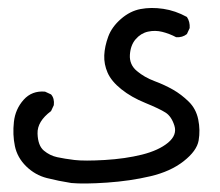

<svg xmlns="http://www.w3.org/2000/svg" viewBox="-20 -279 540 472"><path d="M155.3 170.9Q124 166 95.2 158.7Q66.4 151.4 44.4 129.9Q22.5 108.4 16.6 80.1Q10.7 51.8 14.2 20.5Q17.6 -10.7 38.1 -33.7Q58.6 -56.6 90.8 -53.7L105.5 -46.9Q114.3 -37.1 112.3 -20.5L105.5 -5.9Q71.3 19.5 72.3 49.3Q73.2 79.1 87.9 91.3Q102.5 103.5 120.6 107.4Q138.7 111.3 163.1 114.3Q187.5 117.2 237.8 114.3Q288.1 111.3 329.1 101.1Q370.1 90.8 393.1 71.8Q416 52.7 408.7 29.8Q401.4 6.8 386.7 -2.4Q372.1 -11.7 337.4 -25.9Q302.7 -40 278.3 -59.6Q253.9 -79.1 244.6 -100.1Q235.4 -121.1 236.3 -143.1Q237.3 -165 246.1 -189Q254.9 -212.9 277.3 -232.4Q299.8 -252 325.7 -256.8Q351.6 -261.7 381.3 -257.3Q411.1 -252.9 439.5 -237.3Q447.3 -225.6 446.3 -210L439.5 -195.3Q428.7 -186.5 413.1 -187.5Q396.5 -196.3 378.9 -200.7Q361.3 -205.1 343.8 -201.2Q326.2 -197.3 313.5 -182.6Q300.8 -168 299.3 -144Q297.9 -120.1 316.4 -104.5Q335 -88.9 359.9 -79.6Q384.8 -70.3 405.3 -58.6Q425.8 -46.9 443.8 -29.3Q461.9 -11.7 467.3 14.6Q472.7 41 468.3 66.4Q463.9 91.8 431.6 117.2Q399.4 142.6 349.6 154.3Q299.8 166 243.2 169.9Q186.5 173.8 155.3 170.9Z"/></svg>

Font: JasonHandwriting1
Style: Regular
Weight: 400
Version: Version 1.48.20